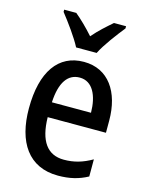

<svg xmlns="http://www.w3.org/2000/svg" viewBox="-117 -931 705 920"><g transform="rotate(15 235.5 -471.0)"><path d="M187 -699H289C311 -744 360 -808 392 -848V-859H332C299 -830 271 -806 238 -768C207 -803 172 -837 145 -859H85V-848C119 -805 165 -742 187 -699ZM242 -642C116 -642 44 -541 44 -359C44 -192 115 -83 262 -83C318 -83 364 -94 408 -118V-203C361 -176 319 -164 269 -164C187 -164 144 -223 142 -341H431V-401C431 -543 364 -642 242 -642ZM242 -564C306 -564 336 -500 337 -415H143C148 -516 184 -564 242 -564Z"/></g></svg>

Font: Noto Sans Kannada UI Condensed Medium
Style: Regular
Weight: 500
Width: 3
Designer: Jelle Bosma - Monotype Design Team
Foundry: Monotype Imaging Inc.
Version: Version 2.005